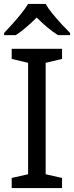

<svg xmlns="http://www.w3.org/2000/svg" viewBox="-20 -964 379 984"><path d="M298 0H40V-52L124 -71V-642L40 -662V-714H298V-662L214 -642V-71L298 -52ZM214 -944Q226 -922 248.5 -894.5Q271 -867 295.5 -840.5Q320 -814 339 -795V-784H277Q251 -800 223 -823.5Q195 -847 168 -874Q141 -847 114 -824Q87 -801 61 -784H1V-795Q20 -815 43.5 -841Q67 -867 89 -894.5Q111 -922 124 -944Z"/></svg>

Font: Noto Sans Indic Siyaq Numbers
Style: Regular
Weight: 400
Designer: Monotype Design Team
Foundry: Monotype Imaging Inc.
Version: Version 2.002; ttfautohint (v1.8.4.7-5d5b)